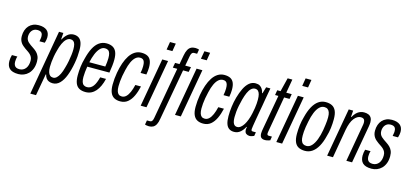

<svg xmlns="http://www.w3.org/2000/svg" viewBox="-80 -1278 4297 2010"><g transform="rotate(15 2069.0 -273.0)"><path d="M118 12Q83 12 59 4.5Q35 -3 20.5 -17.5Q6 -32 -0.5 -52Q-7 -72 -7 -97Q-7 -112 -4.5 -129.5Q-2 -147 3 -163H62Q57 -149 55 -133Q53 -117 53 -105Q53 -85 59.5 -70Q66 -55 80 -47.5Q94 -40 116 -40Q137 -40 154 -48.5Q171 -57 183 -72.5Q195 -88 201 -109Q207 -130 207 -155Q207 -178 199.5 -193.5Q192 -209 180 -221Q168 -233 153 -243Q138 -253 122 -264Q109 -274 96 -284.5Q83 -295 73 -309Q63 -323 57 -340.5Q51 -358 51 -382Q51 -417 61 -446Q71 -475 90 -495.5Q109 -516 135 -527Q161 -538 194 -538Q224 -538 246 -531.5Q268 -525 283 -512.5Q298 -500 305.5 -481.5Q313 -463 313 -438Q313 -425 310 -409Q307 -393 302 -377H244Q250 -406 250.5 -416.5Q251 -427 251 -432Q251 -452 244 -464Q237 -476 224 -481Q211 -486 194 -486Q172 -486 157 -477.5Q142 -469 132.5 -455.5Q123 -442 119 -426.5Q115 -411 115 -396Q115 -376 122 -361Q129 -346 141 -335Q153 -324 167 -314Q184 -302 203 -289.5Q222 -277 238 -261Q254 -245 264 -222Q274 -199 274 -165Q274 -121 261 -87.5Q248 -54 226 -32Q204 -10 176 1Q148 12 118 12Z M293 177 416 -526H463L458 -456H463Q479 -489 507 -513.5Q535 -538 573 -538Q605 -538 627.5 -523.5Q650 -509 661.5 -477.5Q673 -446 673 -395Q673 -363 670 -327Q667 -291 660 -253Q646 -175 623 -115Q600 -55 567 -21.5Q534 12 491 12Q467 12 448.5 4Q430 -4 418.5 -20Q407 -36 402 -59H397L355 177ZM480 -46Q500 -46 517.5 -62Q535 -78 549.5 -107.5Q564 -137 575 -179Q587 -220 594 -257Q601 -294 605 -327.5Q609 -361 609 -388Q609 -420 603.5 -440.5Q598 -461 585.5 -471.5Q573 -482 554 -482Q530 -482 509.5 -463Q489 -444 473 -409.5Q457 -375 446 -330Q436 -294 430.5 -262Q425 -230 422 -201Q419 -172 419 -146Q419 -113 426 -90.5Q433 -68 446.5 -57Q460 -46 480 -46Z M846 12Q805 12 777.5 -3Q750 -18 736.5 -51Q723 -84 723 -137Q723 -184 729 -231.5Q735 -279 748 -324Q765 -393 790 -441Q815 -489 850 -513.5Q885 -538 929 -538Q969 -538 996.5 -523Q1024 -508 1037.5 -476.5Q1051 -445 1051 -393Q1051 -362 1047 -327.5Q1043 -293 1036 -250H796Q791 -219 788 -190Q785 -161 785 -135Q785 -103 791.5 -82.5Q798 -62 812.5 -52Q827 -42 848 -42Q868 -42 885 -51.5Q902 -61 915 -78.5Q928 -96 938 -121Q948 -146 956 -177H1019Q1009 -134 993 -99Q977 -64 956 -39.5Q935 -15 907.5 -1.5Q880 12 846 12ZM805 -300H978Q982 -325 984.5 -349Q987 -373 987 -393Q987 -425 981 -445Q975 -465 961.5 -474.5Q948 -484 926 -484Q897 -484 873.5 -459Q850 -434 833 -392.5Q816 -351 805 -300Z M1222 12Q1183 12 1156 -3Q1129 -18 1115 -51Q1101 -84 1101 -137Q1101 -169 1104 -202Q1107 -235 1113 -269Q1123 -326 1140 -375.5Q1157 -425 1181 -461.5Q1205 -498 1237 -518Q1269 -538 1308 -538Q1347 -538 1372.5 -525Q1398 -512 1410.5 -483.5Q1423 -455 1423 -409Q1423 -394 1421 -372.5Q1419 -351 1415 -331H1352Q1356 -348 1358 -369.5Q1360 -391 1360 -406Q1360 -434 1354.5 -451Q1349 -468 1337.5 -476Q1326 -484 1307 -484Q1280 -484 1258 -464.5Q1236 -445 1219 -408.5Q1202 -372 1190 -319Q1181 -282 1175.5 -250Q1170 -218 1167.5 -190Q1165 -162 1165 -137Q1165 -105 1171.5 -84Q1178 -63 1191 -52.5Q1204 -42 1225 -42Q1251 -42 1271 -61Q1291 -80 1306 -114Q1321 -148 1332 -195H1393Q1380 -136 1358 -89Q1336 -42 1303 -15Q1270 12 1222 12Z M1552 -638 1566 -723H1629L1615 -638ZM1442 0 1535 -526H1598L1505 0Z M1581 186Q1576 186 1568 185Q1560 184 1551.5 183Q1543 182 1537 179L1545 132H1576Q1594 132 1602 118.5Q1610 105 1613 84L1712 -472H1664L1674 -526H1722L1740 -624Q1747 -663 1760 -687Q1773 -711 1792.5 -721.5Q1812 -732 1839 -732Q1844 -732 1851.5 -731Q1859 -730 1867 -729Q1875 -728 1880 -725L1872 -678H1841Q1823 -678 1814.5 -664.5Q1806 -651 1803 -630L1784 -526H1846L1836 -472H1775L1676 78Q1670 118 1657.5 141.5Q1645 165 1626 175.5Q1607 186 1581 186ZM1924 -638 1939 -723H2001L1987 -638ZM1814 0 1907 -526H1970L1877 0Z M2121 12Q2082 12 2055 -3Q2028 -18 2014 -51Q2000 -84 2000 -137Q2000 -169 2003 -202Q2006 -235 2012 -269Q2022 -326 2039 -375.5Q2056 -425 2080 -461.5Q2104 -498 2136 -518Q2168 -538 2207 -538Q2246 -538 2271.5 -525Q2297 -512 2309.5 -483.5Q2322 -455 2322 -409Q2322 -394 2320 -372.5Q2318 -351 2314 -331H2251Q2255 -348 2257 -369.5Q2259 -391 2259 -406Q2259 -434 2253.5 -451Q2248 -468 2236.5 -476Q2225 -484 2206 -484Q2179 -484 2157 -464.5Q2135 -445 2118 -408.5Q2101 -372 2089 -319Q2080 -282 2074.5 -250Q2069 -218 2066.5 -190Q2064 -162 2064 -137Q2064 -105 2070.5 -84Q2077 -63 2090 -52.5Q2103 -42 2124 -42Q2150 -42 2170 -61Q2190 -80 2205 -114Q2220 -148 2231 -195H2292Q2279 -136 2257 -89Q2235 -42 2202 -15Q2169 12 2121 12Z M2456 12Q2423 12 2401 -3.5Q2379 -19 2368.5 -51Q2358 -83 2358 -133Q2358 -183 2365 -236.5Q2372 -290 2386 -340Q2402 -397 2424 -442Q2446 -487 2476 -512.5Q2506 -538 2544 -538Q2573 -538 2591 -527Q2609 -516 2620 -497.5Q2631 -479 2635 -456H2640L2661 -526H2707L2685 -404Q2681 -378 2674 -338.5Q2667 -299 2659 -254.5Q2651 -210 2644 -169Q2637 -128 2632.5 -99.5Q2628 -71 2628 -64Q2628 -53 2631.5 -48Q2635 -43 2647 -43H2679L2672 -2Q2662 3 2648.5 7Q2635 11 2623 11Q2603 11 2587 -0.5Q2571 -12 2570 -41Q2570 -48 2571 -55Q2572 -62 2574 -71L2569 -73Q2554 -40 2525 -14Q2496 12 2456 12ZM2474 -46Q2494 -46 2512 -60Q2530 -74 2545 -98Q2560 -122 2572.5 -155.5Q2585 -189 2593 -228Q2600 -260 2604 -286.5Q2608 -313 2609.5 -335.5Q2611 -358 2611 -378Q2611 -412 2605 -435Q2599 -458 2586.5 -470Q2574 -482 2553 -482Q2531 -482 2512 -464.5Q2493 -447 2478.5 -414.5Q2464 -382 2452 -338Q2442 -300 2435 -265Q2428 -230 2425 -199Q2422 -168 2422 -140Q2422 -92 2435 -69Q2448 -46 2474 -46Z M2790 11Q2770 11 2757.5 4Q2745 -3 2740 -16Q2735 -29 2735 -47Q2735 -59 2737 -73Q2739 -87 2742 -103L2808 -472H2772L2781 -526H2817L2854 -675H2905L2879 -526H2938L2929 -472H2870L2804 -94Q2803 -88 2801.5 -78.5Q2800 -69 2800 -65Q2800 -53 2804.5 -48Q2809 -43 2819 -43H2853L2846 -1Q2837 2 2827 5Q2817 8 2807.5 9.5Q2798 11 2790 11Z M3022 -638 3036 -723H3099L3085 -638ZM2912 0 3005 -526H3068L2975 0Z M3224 12Q3183 12 3154.5 -3Q3126 -18 3112 -51.5Q3098 -85 3098 -138Q3098 -185 3104 -233Q3110 -281 3123 -326Q3140 -394 3165.5 -441Q3191 -488 3226 -513Q3261 -538 3305 -538Q3347 -538 3375 -523Q3403 -508 3417.5 -475Q3432 -442 3432 -386Q3432 -339 3426 -290Q3420 -241 3406 -196Q3390 -130 3364 -83.5Q3338 -37 3303 -12.5Q3268 12 3224 12ZM3226 -42Q3258 -42 3283 -69Q3308 -96 3326 -143Q3344 -190 3354 -249Q3359 -281 3362.5 -306Q3366 -331 3367.5 -351.5Q3369 -372 3369 -390Q3369 -423 3361.5 -443.5Q3354 -464 3340 -474Q3326 -484 3304 -484Q3274 -484 3250 -460Q3226 -436 3208.5 -393Q3191 -350 3180 -293Q3173 -259 3168.5 -231Q3164 -203 3162.5 -179.5Q3161 -156 3161 -136Q3161 -103 3168 -82.5Q3175 -62 3189.5 -52Q3204 -42 3226 -42Z M3463 0 3556 -526H3604L3599 -456H3603Q3620 -486 3638.5 -504Q3657 -522 3678 -530Q3699 -538 3720 -538Q3748 -538 3768 -529.5Q3788 -521 3799 -502.5Q3810 -484 3810 -454Q3810 -444 3808.5 -432Q3807 -420 3805 -407L3733 0H3671L3740 -393Q3742 -404 3743.5 -413Q3745 -422 3745 -431Q3745 -447 3741 -458Q3737 -469 3727 -474.5Q3717 -480 3700 -480Q3681 -480 3663 -469.5Q3645 -459 3628.5 -438Q3612 -417 3600 -385.5Q3588 -354 3580 -312L3526 0Z M3946 12Q3911 12 3887 4.5Q3863 -3 3848.5 -17.5Q3834 -32 3827.5 -52Q3821 -72 3821 -97Q3821 -112 3823.5 -129.5Q3826 -147 3831 -163H3890Q3885 -149 3883 -133Q3881 -117 3881 -105Q3881 -85 3887.5 -70Q3894 -55 3908 -47.5Q3922 -40 3944 -40Q3965 -40 3982 -48.5Q3999 -57 4011 -72.5Q4023 -88 4029 -109Q4035 -130 4035 -155Q4035 -178 4027.5 -193.5Q4020 -209 4008 -221Q3996 -233 3981 -243Q3966 -253 3950 -264Q3937 -274 3924 -284.5Q3911 -295 3901 -309Q3891 -323 3885 -340.5Q3879 -358 3879 -382Q3879 -417 3889 -446Q3899 -475 3918 -495.5Q3937 -516 3963 -527Q3989 -538 4022 -538Q4052 -538 4074 -531.5Q4096 -525 4111 -512.5Q4126 -500 4133.5 -481.5Q4141 -463 4141 -438Q4141 -425 4138 -409Q4135 -393 4130 -377H4072Q4078 -406 4078.5 -416.5Q4079 -427 4079 -432Q4079 -452 4072 -464Q4065 -476 4052 -481Q4039 -486 4022 -486Q4000 -486 3985 -477.5Q3970 -469 3960.5 -455.5Q3951 -442 3947 -426.5Q3943 -411 3943 -396Q3943 -376 3950 -361Q3957 -346 3969 -335Q3981 -324 3995 -314Q4012 -302 4031 -289.5Q4050 -277 4066 -261Q4082 -245 4092 -222Q4102 -199 4102 -165Q4102 -121 4089 -87.5Q4076 -54 4054 -32Q4032 -10 4004 1Q3976 12 3946 12Z"/></g></svg>

Font: Archivo ExtraCondensed Light
Style: Italic
Weight: 300
Width: 2
Italic angle: -10°
Designer: Hector Gatti
Foundry: Omnibus-Type
Version: Version 2.001